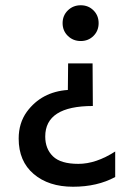

<svg xmlns="http://www.w3.org/2000/svg" viewBox="-20 -537 494 730"><path d="M335.5 -497.5Q355 -478 355 -449Q355 -420 335.5 -400.5Q316 -381 287 -381Q258 -381 238 -400.5Q218 -420 218 -449Q218 -478 238 -497.5Q258 -517 287 -517Q316 -517 335.5 -497.5ZM418 136Q350 173 257.5 173Q165 173 108 124.5Q51 76 51 -10Q51 -69 82 -112Q138 -188 238 -195L239 -296H332L333 -134Q152 -134 152 -18Q152 29 181.5 57.5Q211 86 278 86Q345 86 418 39Z"/></svg>

Font: Hind Jalandhar Medium
Style: Regular
Weight: 500
Designer: Namrata Goyal
Foundry: Indian Type Foundry
Version: Version 0.702;PS 1.0;hotconv 1.0.81;makeotf.lib2.5.63406